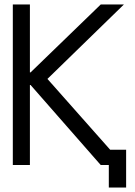

<svg xmlns="http://www.w3.org/2000/svg" viewBox="-20 -734 601 854"><path d="M37 -714V0H113V-356H116L428 0H464V100H541V-68H470L191 -383L531 -714H428L116 -412H113V-714Z"/></svg>

Font: Non Bureau Light
Style: Regular
Weight: 300
Designer: Jona Saucedo
Foundry: Non Foundry
Version: Version 1.000;FEAKit 1.0